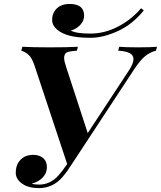

<svg xmlns="http://www.w3.org/2000/svg" viewBox="-20 -947 822 981"><path d="M782.2 -708 776.9 -688Q747.1 -680.7 721.7 -660.2Q696.3 -639.6 664.1 -590.8L350.6 -113.8Q322.8 -69.8 300.3 -43.5Q251 14.2 178.2 14.2Q124 13.7 92.8 -8.8Q61.5 -31.2 60.5 -62.5Q60.5 -93.8 72.3 -114.3Q97.7 -155.8 148.9 -155.8Q180.7 -155.8 200.2 -139.6Q219.7 -123 219.7 -92.8Q219.7 -62.5 198.2 -40Q176.8 -17.6 142.1 -8.8Q153.3 -3.9 180.7 -3.9Q208 -3.9 232.9 -15.6Q257.8 -27.3 278.3 -50.3Q298.8 -72.8 323.2 -108.9L155.8 -613.8Q143.6 -649.4 127.9 -665Q112.3 -680.7 88.9 -688L94.2 -708Q145.5 -705.1 235.4 -705.1Q325.2 -705.1 377.9 -708L373 -688Q325.7 -685.1 316.4 -675.8Q307.6 -666 307.6 -650.9Q307.6 -635.7 317.9 -605L428.2 -267.1L639.2 -587.9Q662.1 -623 662.1 -645.5Q662.1 -684.1 584 -688L588.9 -708Q617.2 -705.1 684.6 -705.1Q752 -705.1 782.2 -708ZM246.6 -844.7Q246.1 -871.1 257.8 -888.7Q282.2 -926.8 335.4 -926.8Q409.7 -926.8 409.7 -867.2Q410.2 -841.8 390.6 -820.3Q371.1 -798.8 341.8 -791Q369.1 -775.4 441.4 -775.4Q513.7 -775.4 581.1 -810.1Q649.4 -844.7 700.7 -904.8L714.8 -894Q658.2 -823.2 583 -788.6Q507.8 -753.9 442.4 -753.9Q377 -753.9 335.9 -764.6Q294.9 -775.4 270.5 -796.9Q246.1 -818.4 246.6 -844.7Z"/></svg>

Font: PlayfairDisplay-BoldItalic
Style: Bold Italic
Weight: 700
Italic angle: -14.9847°
Designer: Claus Eggers Sørensen
Foundry: Claus Eggers Sørensen
Version: Version 1.002;PS 001.002;hotconv 1.0.70;makeotf.lib2.5.58329